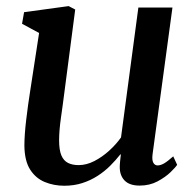

<svg xmlns="http://www.w3.org/2000/svg" viewBox="-20 -584 628 614"><path d="M185.5 10Q152 10 123 -2Q94 -14 76.2 -42Q58.5 -70 58 -118.5Q58 -135.5 59.5 -156.5Q61 -177.5 63.8 -201Q66.5 -224.5 69.8 -248Q73 -271.5 76.5 -293L105 -478.5L50.5 -508L57 -545L199.5 -564.5L220.5 -553.5L186 -289.5Q183.5 -268.5 180.5 -247.5Q177.5 -226.5 174.8 -206.8Q172 -187 170.5 -169Q169 -151 169 -135.5Q169 -104.5 176.2 -87.2Q183.5 -70 197.5 -63Q211.5 -56 231.5 -56Q256.5 -56 281.8 -69Q307 -82 329.2 -102.2Q351.5 -122.5 367 -144.5L422.5 -560H531.5L468 -91.5Q465.5 -72.5 470.2 -63.8Q475 -55 484 -55Q493.5 -55 504.8 -61.5Q516 -68 534 -84L546.5 -57Q542 -49.5 525.5 -33.5Q509 -17.5 483.8 -4Q458.5 9.5 426.5 9.5Q394 9.5 378.2 -7Q362.5 -23.5 363 -51Q363 -53 363.2 -57.5Q363.5 -62 364 -67.5Q364.5 -73 365.2 -78.8Q366 -84.5 366.5 -89.5L365 -90.5Q350.5 -72 332.5 -54Q314.5 -36 292 -21.5Q269.5 -7 243 1.5Q216.5 10 185.5 10Z"/></svg>

Font: Merriweather 24pt Medium
Style: Italic
Weight: 500
Italic angle: -7.8°
Version: Version 2.101